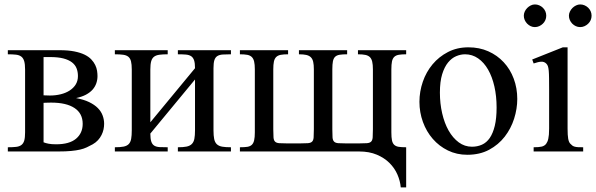

<svg xmlns="http://www.w3.org/2000/svg" viewBox="-20 -669 2633 848"><path d="M324.2 -333Q324.2 -352.1 318.1 -367.4Q312 -382.8 297.6 -393.8Q283.2 -404.8 259.8 -410.9Q236.3 -417 201.2 -417H172.4V-248L200.2 -247.1Q225.6 -247.1 248.3 -252.7Q271 -258.3 287.8 -269.3Q304.7 -280.3 314.5 -296.1Q324.2 -312 324.2 -333ZM345.2 -122.1Q345.2 -168 309.1 -191.9Q272.9 -215.8 206.1 -215.8Q200.2 -215.8 194.3 -215.6Q188.5 -215.3 183.6 -215.3Q178.2 -214.8 172.4 -214.8V-40.5Q182.1 -36.6 194.8 -34.2Q207.5 -31.7 228 -31.7Q286.6 -31.7 315.9 -56.4Q345.2 -81.1 345.2 -122.1ZM439.9 -122.1Q439.9 -110.4 437.3 -97.7Q434.6 -85 428.5 -72.8Q422.4 -60.5 412.8 -50Q403.3 -39.6 389.6 -31.7Q376 -24.4 363.3 -18.3Q350.6 -12.2 333.7 -8.3Q316.9 -4.4 293.7 -2.2Q270.5 0 236.8 0H14.6V-18.6Q36.6 -18.6 51.3 -20.3Q65.9 -22 74.7 -28.8Q83.5 -35.6 87.2 -48.6Q90.8 -61.5 90.8 -84.5V-361.8Q90.8 -385.3 86.9 -398.7Q83 -412.1 74.2 -418.9Q65.4 -425.8 50.8 -427.5Q36.1 -429.2 14.6 -429.2V-447.3H244.1Q281.2 -447.3 308.3 -441.9Q335.4 -436.5 353.8 -427.5Q372.1 -418.5 383.3 -406.5Q394.5 -394.5 400.6 -381.8Q406.7 -369.1 408.7 -356.4Q410.6 -343.8 410.6 -333Q410.6 -316.4 405.3 -301Q399.9 -285.6 388.7 -272.9Q377.4 -260.3 359.4 -250.7Q341.3 -241.2 315.9 -235.8Q350.1 -229.5 373.8 -218Q397.5 -206.5 412.1 -191.7Q426.8 -176.8 433.3 -158.9Q439.9 -141.1 439.9 -122.1Z M765.6 0V-18.6Q789.1 -18.6 803.7 -21.5Q818.4 -24.4 826.9 -32.7Q835.4 -41 838.4 -55.7Q841.3 -70.3 841.3 -93.8V-317.9L644 -79.1Q644 -56.2 648.2 -43.7Q652.3 -31.2 661.6 -25.6Q670.9 -20 685.5 -19.3Q700.2 -18.6 720.7 -18.6V0H487.3V-18.6Q511.2 -18.6 525.9 -21.5Q540.5 -24.4 548.6 -32.7Q556.6 -41 559.3 -55.7Q562 -70.3 562 -93.8V-361.8Q562 -384.8 558.6 -398.2Q555.2 -411.6 546.6 -418.5Q538.1 -425.3 523.7 -427.2Q509.3 -429.2 487.3 -429.2V-447.3H720.7V-429.2Q698.7 -429.2 684.1 -427.2Q669.4 -425.3 660.4 -418.5Q651.4 -411.6 647.7 -398.2Q644 -384.8 644 -361.8V-128.9L841.3 -367.7Q841.3 -390.1 837.2 -402.6Q833 -415 824 -420.9Q814.9 -426.8 800.5 -428Q786.1 -429.2 765.6 -429.2V-447.3H1000V-429.2Q978.5 -429.2 963.9 -428.2Q949.2 -427.2 939.9 -421.4Q930.7 -415.5 926.8 -403.1Q922.9 -390.6 922.9 -367.7V-93.8Q922.9 -69.8 926 -54.9Q929.2 -40 937.7 -32Q946.3 -23.9 961.2 -21.2Q976.1 -18.6 1000 -18.6V0Z M1750 158.7Q1747.6 130.4 1735.4 102.1Q1723.1 73.7 1700.4 51Q1677.7 28.3 1644.3 14.2Q1610.8 0 1566.4 0H1039.6V-18.6Q1059.6 -18.6 1072.3 -20.5Q1085 -22.5 1092.3 -29.5Q1099.6 -36.6 1102.5 -49.6Q1105.5 -62.5 1105.5 -84.5V-362.8Q1105.5 -383.8 1102.5 -396.7Q1099.6 -409.7 1092.3 -417Q1085 -424.3 1072.3 -426.8Q1059.6 -429.2 1039.6 -429.2V-447.3H1252.4V-429.2Q1232.4 -429.2 1219.7 -426.8Q1207 -424.3 1199.7 -417Q1192.4 -409.7 1189.7 -396.7Q1187 -383.8 1187 -362.8V-98.1Q1187 -74.7 1188 -62Q1189 -49.3 1194.8 -43.5Q1200.7 -37.6 1213.4 -36.6Q1226.1 -35.6 1249.5 -35.6H1303.2Q1326.7 -35.6 1339.6 -36.6Q1352.5 -37.6 1358.4 -43.5Q1364.3 -49.3 1365.2 -62Q1366.2 -74.7 1366.2 -98.1V-362.8Q1366.2 -382.8 1363.3 -395.8Q1360.4 -408.7 1353 -416Q1345.7 -423.3 1333 -426.3Q1320.3 -429.2 1300.3 -429.2V-447.3H1513.2V-429.2Q1493.2 -429.2 1480.5 -427.2Q1467.8 -425.3 1460.4 -418.5Q1453.1 -411.6 1450.4 -398.4Q1447.8 -385.3 1447.8 -362.8V-98.1Q1447.8 -74.7 1448.7 -62Q1449.7 -49.3 1455.6 -43.5Q1461.4 -37.6 1474.1 -36.6Q1486.8 -35.6 1510.3 -35.6H1564Q1587.4 -35.6 1600.3 -36.6Q1613.3 -37.6 1619.1 -43.5Q1625 -49.3 1626 -62Q1627 -74.7 1627 -98.1V-362.8Q1627 -383.3 1624 -396.2Q1621.1 -409.2 1613.8 -416.5Q1606.4 -423.8 1593.8 -426.5Q1581.1 -429.2 1561 -429.2V-447.3H1773.9V-429.2Q1753.9 -429.2 1741.2 -427Q1728.5 -424.8 1721.2 -417.7Q1713.9 -410.6 1711.2 -397.5Q1708.5 -384.3 1708.5 -362.8V-84.5Q1708.5 -62 1711.2 -49.1Q1713.9 -36.1 1721.2 -29.3Q1728.5 -22.5 1741.2 -20.5Q1753.9 -18.6 1773.9 -18.6V158.7Z M2173.3 -194.3Q2173.3 -244.1 2163.6 -287.1Q2153.8 -330.1 2135.7 -361.6Q2117.7 -393.1 2091.8 -411.1Q2065.9 -429.2 2033.7 -429.2Q2014.6 -429.2 1994.9 -420.9Q1975.1 -412.6 1959 -393.1Q1942.9 -373.5 1932.9 -341.1Q1922.9 -308.6 1922.9 -259.8Q1922.9 -211.9 1932.9 -168.5Q1942.9 -125 1961.4 -92.3Q1980 -59.6 2006.1 -40.3Q2032.2 -21 2064.5 -21Q2088.4 -21 2108.6 -30Q2128.9 -39.1 2143.1 -59.6Q2157.2 -80.1 2165.3 -113.3Q2173.3 -146.5 2173.3 -194.3ZM2264.6 -231.9Q2264.6 -188.5 2250.7 -144.8Q2236.8 -101.1 2209.2 -65.4Q2181.6 -29.8 2140.4 -7.6Q2099.1 14.6 2043.9 14.6Q1997.1 14.6 1958.3 -4.4Q1919.4 -23.4 1891.4 -55.7Q1863.3 -87.9 1847.9 -130.4Q1832.5 -172.9 1832.5 -219.2Q1832.5 -264.6 1847.4 -307.9Q1862.3 -351.1 1890.4 -384.8Q1918.5 -418.5 1958.5 -439.2Q1998.5 -460 2048.8 -460Q2097.2 -460 2136.7 -442.4Q2176.3 -424.8 2204.8 -394Q2233.4 -363.3 2249 -321.5Q2264.6 -279.8 2264.6 -231.9Z M2336.9 0V-18.6Q2361.3 -18.6 2373.3 -21.7Q2385.3 -24.9 2392.1 -33.7Q2395 -38.1 2397.5 -43.2Q2399.9 -48.3 2401.6 -55.9Q2403.3 -63.5 2404.3 -74.5Q2405.3 -85.4 2405.3 -101.1V-273.4Q2405.3 -303.2 2405 -323.5Q2404.8 -343.8 2403.6 -356.9Q2402.3 -370.1 2399.7 -377.2Q2397 -384.3 2392.1 -388.7Q2383.3 -397 2370.6 -396.5Q2357.9 -396 2336.9 -388.7L2330.6 -406.2L2465.8 -460H2486.8V-101.1Q2486.8 -71.3 2489.5 -56.4Q2492.2 -41.5 2498.5 -34.7Q2503.4 -29.3 2507.8 -26.1Q2512.2 -22.9 2518.3 -21.2Q2524.4 -19.5 2533.2 -19Q2542 -18.6 2555.7 -18.6V0ZM2392.6 -599.6Q2392.6 -589.4 2388.7 -580.3Q2384.8 -571.3 2377.7 -564.5Q2370.6 -557.6 2361.6 -553.5Q2352.5 -549.3 2342.3 -549.3Q2332.5 -549.3 2323.7 -553.5Q2314.9 -557.6 2308.1 -564.7Q2301.3 -571.8 2297.4 -580.8Q2293.5 -589.8 2293.5 -599.6Q2293.5 -608.9 2297.6 -617.9Q2301.8 -627 2308.6 -633.8Q2315.4 -640.6 2324.2 -645Q2333 -649.4 2342.3 -649.4Q2352.5 -649.4 2361.6 -645.5Q2370.6 -641.6 2377.7 -634.8Q2384.8 -627.9 2388.7 -618.9Q2392.6 -609.9 2392.6 -599.6ZM2592.8 -599.6Q2592.8 -589.4 2588.9 -580.3Q2585 -571.3 2577.9 -564.5Q2570.8 -557.6 2561.8 -553.5Q2552.7 -549.3 2542.5 -549.3Q2532.2 -549.3 2523.2 -553.5Q2514.2 -557.6 2507.3 -564.7Q2500.5 -571.8 2496.6 -580.8Q2492.7 -589.8 2492.7 -599.6Q2492.7 -608.9 2497.1 -617.9Q2501.5 -627 2508.3 -633.8Q2515.1 -640.6 2524.2 -645Q2533.2 -649.4 2542.5 -649.4Q2552.7 -649.4 2561.8 -645.5Q2570.8 -641.6 2577.9 -634.8Q2585 -627.9 2588.9 -618.9Q2592.8 -609.9 2592.8 -599.6Z"/></svg>

Font: Doulos SIL Compact
Style: Regular
Weight: 400
Designer: Walt Agee, Victor Gaultney, Peter Martin, Debbi Hosken
Foundry: SIL International
Version: Version 4.110; 2011; Maintenance release ; LnSpcTght